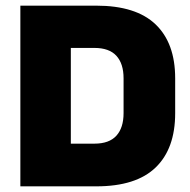

<svg xmlns="http://www.w3.org/2000/svg" viewBox="-20 -659 672 679"><path d="M179.5 0V-151H314Q366 -151 391.5 -179Q417 -207 417 -259V-382Q417 -434 391.5 -461.8Q366 -489.5 314 -489.5H179.5V-639H320.5Q461 -639 530.2 -572.8Q599.5 -506.5 599.5 -382V-258.5Q599.5 -133.5 530.5 -66.8Q461.5 0 320.5 0ZM52 0V-639H230.5V0Z"/></svg>

Font: Anek Latin ExtraBold
Style: Regular
Weight: 800
Designer: Yesha Goshar
Foundry: Ek Type
Version: Version 1.003